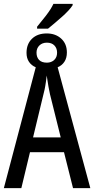

<svg xmlns="http://www.w3.org/2000/svg" viewBox="-20 -979 490 999"><path d="M166 -629Q144 -638 131 -657Q118 -676 118 -704Q118 -750 146.5 -777.5Q175 -805 223 -805Q269 -805 298.5 -778Q328 -751 328 -706Q328 -677 315 -657.5Q302 -638 280 -629L450 0H360L313 -187H136L91 0H0ZM152 -264H296L240 -489Q236 -508 232.5 -526.5Q229 -545 227 -560.5Q225 -576 223 -586Q222 -578 221 -569Q220 -560 218.5 -550.5Q217 -541 215.5 -531.5Q214 -522 212 -513ZM224 -653Q247 -653 262 -667Q277 -681 277 -705Q277 -728 263 -742.5Q249 -757 224 -757Q200 -757 185 -742.5Q170 -728 170 -705Q170 -681 183.5 -667Q197 -653 224 -653ZM173 -840Q201 -874 217.5 -895.5Q234 -917 243 -931.5Q252 -946 258 -959H358V-952Q350 -939 335.5 -923.5Q321 -908 302.5 -891.5Q284 -875 265 -859Q246 -843 230 -830H173Z"/></svg>

Font: Noto Sans ExtraCondensed
Style: Regular
Weight: 400
Width: 2
Designer: Monotype Design Team
Foundry: Monotype Imaging Inc.
Version: Version 2.013